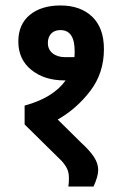

<svg xmlns="http://www.w3.org/2000/svg" viewBox="-20 -682 444 702"><path d="M339 -61Q339 -37 322 0H230Q232 -12 232 -31Q232 -50 226 -63.5Q220 -77 206 -93L70 -227V-296Q174 -324 220 -388H216Q142 -388 94.5 -426.5Q47 -465 47 -530Q47 -593 89 -627.5Q131 -662 201 -662Q274 -662 317 -621Q360 -580 360 -502Q360 -415 310 -349.5Q260 -284 191 -245L276 -161Q309 -131 324 -107.5Q339 -84 339 -61ZM252 -473Q253 -480 253 -495Q253 -572 201 -572Q179 -572 167 -559Q155 -546 155 -525Q155 -501 172.5 -487Q190 -473 219 -473Z"/></svg>

Font: Pragati Narrow
Style: Bold
Weight: 700
Designer: Hector Gatti, Marcela Romero, Pablo Cosgaya and Nicolas Silva
Foundry: Omnibus-Type
Version: Version 1.010; ttfautohint (v1.3)